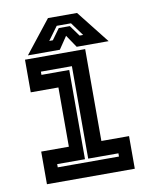

<svg xmlns="http://www.w3.org/2000/svg" viewBox="-80 -759 655 820"><g transform="rotate(-10 247.5 -349.0)"><path d="M57 0V-141.5H177V-398.5H57V-540H318V-141.5H438V0ZM115 -63H380.5V-77H249.5V-478H115V-464H235.5V-77H115ZM184.5 -698H310.5L422.5 -556H284L247.5 -610L211 -556H72.5ZM215.5 -659 173 -601H188.5L222.5 -648H270.5L304.5 -601H320L277.5 -659Z"/></g></svg>

Font: Tourney Thin
Style: Bold
Weight: 700
Version: Version 1.015